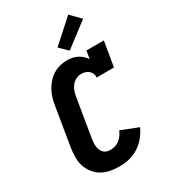

<svg xmlns="http://www.w3.org/2000/svg" viewBox="-237 -1100 1073 1219"><g transform="rotate(-30 300.0 -491.0)"><path d="M271 8Q237 8 204 2Q171 -4 143 -20Q115 -36 95 -61Q75 -86 64.5 -117Q54 -148 54.5 -182.5Q55 -217 60 -251L107 -534Q111 -560 118.5 -585.5Q126 -611 139.5 -635Q153 -659 171.5 -680Q190 -701 213 -715Q236 -729 262.5 -736Q289 -743 315 -743Q335 -743 354 -739Q373 -735 390 -726.5Q407 -718 420.5 -705.5Q434 -693 445 -677L454 -735H582L552 -554H424Q427 -569 421 -582.5Q415 -596 404.5 -605Q394 -614 380 -618.5Q366 -623 351 -623Q332 -623 313 -614Q294 -605 281 -589Q268 -573 261 -553.5Q254 -534 251 -515L204 -231Q202 -217 201 -203Q200 -189 202 -176Q204 -163 209 -150.5Q214 -138 223 -129Q232 -120 245 -116Q258 -112 272 -112Q289 -112 306.5 -117Q324 -122 338.5 -133.5Q353 -145 364 -160.5Q375 -176 381 -192L506 -143Q491 -110 466.5 -80Q442 -50 410 -29.5Q378 -9 342 -0.5Q306 8 271 8ZM362 -787 305 -843 468 -990 537 -920Z"/></g></svg>

Font: Iosevka Etoile Heavy
Style: Italic
Weight: 900
Italic angle: -9°
Designer: Belleve Invis
Foundry: Belleve Invis
Version: Version 22.1.2; ttfautohint (v1.8.4)